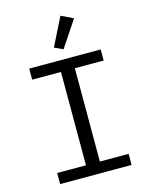

<svg xmlns="http://www.w3.org/2000/svg" viewBox="-137 -1035 874 1121"><g transform="rotate(-15 300.0 -474.5)"><path d="M84 0V-67H258V-631H84V-698H516V-631H342V-67H516V0ZM307 -755 255 -779 340 -949 413 -914Z"/></g></svg>

Font: iA Writer Duo S
Style: Regular
Weight: 400
Designer: Mike Abbink, Paul van der Laan, Pieter van Rosmalen, Oliver Reichenstein
Foundry: Bold Monday and Information Architects Inc.
Version: Version 2.000